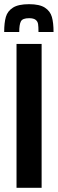

<svg xmlns="http://www.w3.org/2000/svg" viewBox="-34 -898 276 918"><path d="M45 -688H165V0H45ZM222 -745H150Q150 -770 148 -783Q146 -796 136 -803.5Q126 -811 105 -811Q74 -811 66 -796Q58 -781 58 -745H-14Q-14 -789 -6 -817Q2 -845 28 -861.5Q54 -878 105 -878Q155 -878 180.5 -861.5Q206 -845 214 -817Q222 -789 222 -745Z"/></svg>

Font: Saira ExtraCondensed
Style: Bold
Weight: 700
Width: 2
Designer: Hector Gatti with collaboration of the Omnibus-Type team
Foundry: Omnibus-Type
Version: Version 0.072; ttfautohint (v1.8)